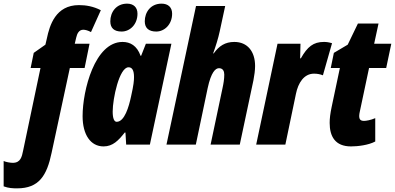

<svg xmlns="http://www.w3.org/2000/svg" viewBox="-130 -793 2166 1053"><path d="M-36 240C84 240 127 170 153 45L253 -420H334L361 -553H280L288 -587C293 -609 303 -630 327 -630C338 -630 355 -625 369 -617L423 -737C382 -758 342 -765 303 -765C175 -765 142 -654 127 -582L119 -548L55 -503L38 -420H92L-3 32C-10 67 -17 100 -60 100C-72 100 -98 96 -110 90V229C-83 239 -60 240 -36 240Z M727 -620C772 -620 814 -659 814 -718C814 -753 792 -773 756 -773C696 -773 664 -726 664 -676C664 -639 686 -620 727 -620ZM537 -620C583 -620 624 -659 624 -718C624 -753 602 -773 567 -773C507 -773 475 -726 475 -676C475 -639 496 -620 537 -620ZM438 10C489 10 520 -23 554 -66H558L562 0H692L810 -553H670L644 -487H641C621 -543 584 -563 542 -563C390 -563 323 -298 323 -156C323 -54 367 10 438 10ZM510 -125C496 -125 488 -144 488 -181C488 -252 524 -424 575 -424C595 -424 605 -407 605 -370C605 -351 603 -327 589 -265C577 -208 553 -125 510 -125Z M783 0H944L1009 -310C1028 -398 1052 -419 1071 -419C1093 -419 1100 -402 1100 -384C1100 -360 1096 -335 1090 -308L1025 0H1185L1260 -353C1265 -379 1269 -408 1269 -431C1269 -511 1227 -563 1155 -563C1105 -563 1071 -541 1042 -500H1039C1053 -539 1067 -583 1075 -621L1105 -760H945Z M1275 0H1435L1493 -278C1505 -338 1537 -389 1592 -389C1610 -389 1626 -386 1641 -380L1691 -556C1671 -562 1659 -563 1646 -563C1589 -563 1556 -537 1520 -473H1516L1518 -553H1392Z M1795 10C1832 10 1891 3 1928 -17V-145C1903 -134 1877 -130 1867 -130C1847 -130 1840 -138 1840 -158C1840 -165 1842 -175 1844 -184L1894 -420H1988L2016 -553H1922L1946 -664H1833L1777 -548L1701 -503L1684 -420H1734L1689 -207C1681 -169 1678 -143 1678 -119C1678 -45 1708 10 1795 10Z"/></svg>

Font: Noto Sans ExtraCondensed Black
Style: Italic
Weight: 900
Width: 2
Italic angle: -12°
Designer: Monotype Design Team
Foundry: Monotype Imaging Inc.
Version: Version 2.013